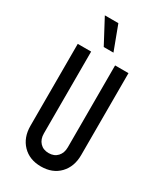

<svg xmlns="http://www.w3.org/2000/svg" viewBox="-243 -1074 1002 1180"><g transform="rotate(30 258.0 -484.5)"><path d="M438 -750V-169Q438 -86 389 -35Q340 16 258 16Q176.5 16 127.2 -35Q78 -86 78 -169V-750H173V-169Q173 -128.5 196 -103.8Q219 -79 258 -79Q297 -79 320 -103.8Q343 -128.5 343 -169V-750ZM226 -813 134.5 -985H230.5L295 -813Z"/></g></svg>

Font: Mohave Medium
Style: Regular
Weight: 500
Designer: Gumpita Rahayu
Foundry: Tokotype
Version: Version 2.003